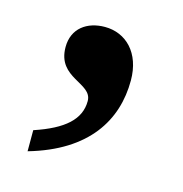

<svg xmlns="http://www.w3.org/2000/svg" viewBox="-57 -188 377 396"><g transform="rotate(15 131.0 9.5)"><path d="M34 109V154C156 119 202 43 202 -42C202 -101 167 -135 122 -135C84 -135 54 -114 54 -74C54 -7 127 -17 127 22C127 61 97 88 34 109Z"/></g></svg>

Font: Noto Serif Myanmar Medium
Style: Regular
Weight: 500
Designer: Ben Mitchell and the Monotype Design Team
Foundry: Monotype Imaging Inc.
Version: Version 2.106